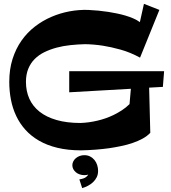

<svg xmlns="http://www.w3.org/2000/svg" viewBox="-20 -762 880 990"><path d="M801.8 -710.9 702.1 -464.8Q651.9 -492.2 601.8 -506.1Q551.8 -520 510.3 -526.4Q461.9 -533.7 418 -534.2Q380.4 -533.2 343 -529.3Q305.7 -525.4 272 -516.4Q238.3 -507.3 209.2 -493.2Q180.2 -479 158.9 -457.8Q137.7 -436.5 125.7 -407.2Q113.8 -377.9 113.8 -339.8Q113.8 -292 131.3 -252.9Q148.9 -213.9 184.1 -186Q219.2 -158.2 272 -143.1Q324.7 -127.9 395 -127.9Q439 -129.4 483.4 -140.1Q502.4 -144.5 523.2 -151.6Q543.9 -158.7 565.2 -168.9Q586.4 -179.2 607.7 -192.9Q628.9 -206.5 647.9 -225.1L654.8 -304.2L336.9 -286.1V-395H826.2L819.8 -314L749 -310.1L754.9 -77.1Q738.8 -60.1 715.1 -47.1Q691.4 -34.2 663.3 -24.7Q635.3 -15.1 604.5 -8.8Q573.7 -2.4 544.4 2Q475.1 11.7 397.9 13.2Q330.1 13.2 276.4 0.2Q222.7 -12.7 181.6 -36.4Q140.6 -60.1 111.3 -92.5Q82 -125 63.5 -164.3Q44.9 -203.6 36.4 -248Q27.8 -292.5 27.8 -339.8Q27.8 -404.8 44.7 -457.8Q61.5 -510.7 90.8 -552.5Q120.1 -594.2 159.7 -624.8Q199.2 -655.3 244.4 -674.8Q289.6 -694.3 338.1 -703.4Q386.7 -712.4 434.1 -710.9Q488.3 -708.5 538.6 -700.7Q560.1 -697.3 582.8 -692.6Q605.5 -688 627 -681.6Q648.4 -675.3 667.5 -667Q686.5 -658.7 701.2 -647.9L722.2 -742.2ZM403.8 208 389.2 163.1Q413.1 159.2 422.9 151.4Q432.6 143.6 435.1 138.2Q426.3 141.1 415 141.1Q402.3 141.1 390.9 137.2Q379.4 133.3 371.1 126.2Q362.8 119.1 357.9 109.9Q353 100.6 353 89.8Q353 79.6 357.9 70.1Q362.8 60.5 371.1 53.5Q379.4 46.4 390.9 42.2Q402.3 38.1 415 38.1Q431.6 38.1 444.8 44.9Q458 51.8 467.3 63.2Q476.6 74.7 481.2 89.4Q485.8 104 485.8 119.1Q485.8 137.2 478.8 151.6Q471.7 166 460.2 177Q448.7 188 433.8 195.8Q418.9 203.6 403.8 208Z"/></svg>

Font: Peralta
Style: Regular
Weight: 400
Designer: Astigmatic (AOETI)
Foundry: Astigmatic (AOETI)
Version: Version 1.000